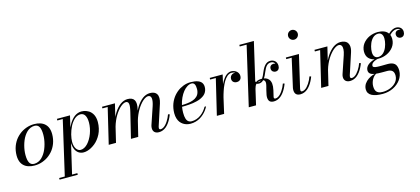

<svg xmlns="http://www.w3.org/2000/svg" viewBox="-73 -1398 5020 2295"><g transform="rotate(-15 2436.5 -250.0)"><path d="M199 10Q178.9 10 160.4 7.4Q141.9 4.9 123.8 -1Q105.6 -6.9 90.3 -15.9Q75 -25 61.8 -38.6Q48.6 -52.1 39.5 -69.4Q30.4 -86.6 25.2 -109.7Q20 -132.8 20 -160Q20 -191.1 25.2 -220.6Q30.5 -250.1 40.2 -275.8Q50 -301.5 63.7 -324.8Q77.4 -348.1 94.6 -367.5Q111.8 -386.9 131.6 -403.2Q151.4 -419.6 173.6 -431.9Q195.9 -444.1 219.5 -452.8Q243.1 -461.4 268 -465.7Q292.9 -470 318 -470Q338.1 -470 356.6 -467.4Q375.1 -464.9 393.2 -459Q411.4 -453.1 426.7 -444.1Q442 -435 455.2 -421.4Q468.4 -407.9 477.5 -390.6Q486.6 -373.4 491.8 -350.3Q497 -327.2 497 -300Q497 -268.9 491.8 -239.4Q486.5 -209.9 476.8 -184.2Q467 -158.5 453.3 -135.2Q439.6 -111.9 422.4 -92.5Q405.2 -73.1 385.4 -56.8Q365.6 -40.4 343.4 -28.1Q321.1 -15.9 297.5 -7.2Q273.9 1.4 249 5.7Q224.1 10 199 10ZM199 -11Q225.9 -11 250.3 -21.6Q274.8 -32.2 293.9 -50.6Q313.1 -68.9 329.4 -93.6Q345.8 -118.2 357.3 -146.3Q368.9 -174.4 377 -204.5Q385.1 -234.6 389.1 -263.9Q393 -293.1 393 -320Q393 -384.8 375.2 -416.9Q357.5 -449 318 -449Q291.1 -449 266.7 -438.4Q242.2 -427.8 223.1 -409.4Q203.9 -391.1 187.6 -366.4Q171.2 -341.8 159.7 -313.7Q148.1 -285.6 140 -255.5Q131.9 -225.4 127.9 -196.1Q124 -166.9 124 -140Q124 -75.2 141.8 -43.1Q159.5 -11 199 -11Z M442 230H511.6L666 -440H599V-460H761L727.8 -318.6Q738.9 -343.8 752 -365.4Q765.1 -387.1 781.8 -406.7Q798.5 -426.2 816.8 -440.1Q835.1 -453.9 857.3 -461.9Q879.5 -470 903 -470Q918.4 -470 933.6 -467.4Q948.8 -464.9 964.6 -458.8Q980.5 -452.8 994.6 -443.7Q1008.6 -434.6 1021.1 -420.8Q1033.6 -407 1042.6 -389.8Q1051.5 -372.6 1056.8 -349.3Q1062 -326 1062 -299Q1062 -257.5 1053 -219.1Q1044 -180.6 1028.6 -150.2Q1013.1 -119.8 992.4 -93.5Q971.8 -67.2 948.3 -48.5Q924.9 -29.8 900.1 -16.4Q875.2 -3 851.3 3.5Q827.4 10 806 10Q770 10 743.4 -8.4Q716.9 -26.8 702.8 -59.3Q688.6 -91.9 687.1 -135.5L601.6 230H667V250H442ZM703 -145Q703 -118.4 709.1 -96.1Q715.2 -73.8 725.6 -59Q736 -44.2 749.8 -36.1Q763.6 -28 779 -28Q801.9 -28 824.8 -40.3Q847.8 -52.6 867.2 -73.6Q886.8 -94.6 903.7 -123.3Q920.6 -152 932.5 -183.9Q944.4 -215.9 951.2 -250.9Q958 -286 958 -319Q958 -347 953.4 -369.2Q948.8 -391.4 939.6 -407.2Q930.5 -423.1 916.2 -431.6Q901.9 -440 883 -440Q862.8 -440 843.4 -431.6Q824.1 -423.2 808 -408.6Q791.9 -393.9 777.3 -374.1Q762.8 -354.4 751.4 -331.5Q740 -308.6 730.8 -284Q721.5 -259.4 715.5 -234.9Q709.5 -210.5 706.2 -187.6Q703 -164.6 703 -145Z M1482 0H1392L1467 -308Q1471.4 -326.1 1474.2 -340.3Q1477.1 -354.5 1479 -368.6Q1480.9 -382.8 1480.8 -393.2Q1480.8 -403.6 1478.9 -412.8Q1477 -422 1472.8 -427.8Q1468.6 -433.5 1461.7 -436.8Q1454.8 -440 1445 -440Q1431 -440 1414 -431.3Q1397 -422.6 1379.1 -407.1Q1361.1 -391.5 1342.6 -368.4Q1324.1 -345.4 1307.6 -318.1Q1291.1 -290.8 1276.5 -257Q1261.9 -223.2 1252 -187.9L1207 0H1117L1222 -440H1157V-460H1317L1279 -301.2Q1293.2 -330.6 1309.5 -355.8Q1325.8 -381 1344.9 -402.2Q1364 -423.4 1384.3 -438.3Q1404.6 -453.2 1427.6 -461.6Q1450.5 -470 1474 -470Q1597.2 -470 1560 -319L1556.2 -303.9Q1570.5 -332.9 1586.7 -357.6Q1602.9 -382.4 1621.8 -403.3Q1640.8 -424.2 1660.9 -438.9Q1681.1 -453.6 1703.9 -461.8Q1726.8 -470 1750 -470Q1770.4 -470 1786.6 -465.8Q1802.9 -461.6 1814.1 -454.1Q1825.2 -446.5 1832.8 -435.8Q1840.2 -425 1843.7 -412.1Q1847.1 -399.1 1847.2 -383.9Q1847.4 -368.8 1844.5 -352.6Q1841.6 -336.5 1836 -319L1750 -56Q1747 -47 1747 -38Q1747 -29.4 1751.8 -24.2Q1756.6 -19 1766 -19Q1781.6 -19 1798 -28.3Q1814.4 -37.6 1828.5 -52.8Q1842.6 -68 1855.8 -87.8Q1868.9 -107.5 1878.9 -128.1Q1888.9 -148.6 1896 -169L1916 -163Q1904.4 -132.4 1890.7 -106.6Q1877 -80.8 1860.2 -58.9Q1843.4 -37.1 1824.8 -22Q1806.1 -6.9 1783.9 1.6Q1761.8 10 1738 10Q1702.9 10 1683.9 -7.8Q1665 -25.6 1665 -58Q1665 -74.5 1670 -92L1743 -308Q1752.9 -337.4 1756.9 -361.2Q1761 -385 1759 -402.8Q1757 -420.6 1747.4 -430.3Q1737.9 -440 1721 -440Q1707.1 -440 1690.1 -431.3Q1673 -422.6 1655.1 -407.1Q1637.2 -391.5 1618.8 -368.5Q1600.2 -345.5 1583.7 -318.2Q1567.1 -290.9 1552.5 -257.2Q1537.9 -223.5 1528 -188.2Z M2075 -140Q2075 -116.8 2077.1 -98.4Q2079.2 -80.1 2084.4 -64.1Q2089.6 -48.1 2098.1 -37.6Q2106.5 -27 2119.6 -21Q2132.6 -15 2150 -15Q2180.2 -15 2209.3 -25.1Q2238.4 -35.1 2262.6 -52.8Q2286.8 -70.5 2306.6 -93.4Q2326.5 -116.2 2341 -143H2360Q2347.9 -119.1 2331.8 -97.4Q2315.8 -75.8 2294.1 -55.9Q2272.4 -36.1 2247.8 -21.6Q2223.1 -7.1 2192.7 1.4Q2162.2 10 2130 10Q2105.1 10 2082.3 3.9Q2059.5 -2.1 2039.1 -15.4Q2018.6 -28.8 2003.6 -48.2Q1988.6 -67.6 1979.8 -96.4Q1971 -125.1 1971 -160Q1971 -191.5 1976.3 -221.4Q1981.6 -251.2 1991.4 -277Q2001.1 -302.8 2014.8 -326.1Q2028.4 -349.5 2045.1 -368.8Q2061.8 -388 2080.9 -404.2Q2100 -420.5 2120.9 -432.6Q2141.9 -444.6 2163.7 -453.1Q2185.5 -461.5 2207.9 -465.8Q2230.2 -470 2252 -470Q2280.2 -470 2303.3 -466.8Q2326.4 -463.5 2345.6 -456.2Q2364.8 -448.9 2377.8 -437.6Q2390.8 -426.4 2397.9 -409.8Q2405 -393.2 2405 -372Q2405 -347.9 2397.6 -327.4Q2390.1 -306.9 2377.9 -291.9Q2365.8 -276.9 2347.1 -264.6Q2328.5 -252.4 2309.1 -244.2Q2289.8 -236.1 2264.7 -230.1Q2239.6 -224 2217.9 -220.7Q2196.1 -217.4 2169.5 -215.4Q2142.9 -213.4 2123.6 -212.8Q2104.4 -212.1 2081.2 -212Q2075 -175.6 2075 -140ZM2262 -452Q2235.5 -452 2207.9 -434.9Q2180.4 -417.8 2156.8 -388.5Q2133.2 -359.2 2114.2 -318.5Q2095.2 -277.8 2085.1 -232.2Q2104.1 -232.6 2120.2 -233.5Q2136.4 -234.4 2155.2 -236.6Q2174 -238.8 2189.4 -242.1Q2204.9 -245.4 2221.1 -251Q2237.4 -256.6 2249.9 -263.9Q2262.5 -271.2 2273.9 -281.8Q2285.4 -292.2 2292.8 -305.2Q2300.2 -318.1 2304.6 -335.1Q2309 -352 2309 -372Q2309 -390.5 2306.7 -404.5Q2304.4 -418.5 2299.1 -429.5Q2293.8 -440.5 2284.4 -446.2Q2275.1 -452 2262 -452Z M2560 -440H2490V-460H2650L2624.4 -347.5Q2634.5 -368.8 2645.4 -386.7Q2656.2 -404.6 2669.2 -420.2Q2682.2 -435.9 2695.9 -446.8Q2709.6 -457.6 2725.6 -463.8Q2741.5 -470 2758 -470Q2775.2 -470 2791.8 -464.1Q2808.2 -458.2 2821.2 -447.9Q2834.2 -437.6 2842.1 -422.2Q2850 -406.8 2850 -389Q2850 -371.8 2843.6 -358.1Q2837.1 -344.5 2823.8 -336.2Q2810.4 -328 2792 -328Q2766 -328 2749.5 -342.2Q2733 -356.4 2733 -383Q2733 -399.9 2741.2 -413.4Q2749.5 -426.9 2762.4 -433.9Q2775.4 -441 2790 -441Q2792.8 -441 2796.2 -440.5Q2799.8 -440 2801 -440Q2793.9 -445.8 2781.9 -448.9Q2770 -452 2758 -452Q2743.5 -452 2729.6 -446.4Q2715.8 -440.8 2703.9 -431Q2692 -421.2 2680.6 -407.1Q2669.1 -393 2659.6 -377.2Q2650.1 -361.5 2641.1 -342.4Q2632 -323.2 2624.8 -305Q2617.6 -286.8 2610.8 -266.2Q2603.9 -245.8 2598.9 -228.6Q2593.9 -211.4 2589.1 -193.1L2545 0H2455Z M3337 -163Q3325.4 -132.4 3311.7 -106.6Q3298 -80.8 3281.2 -58.9Q3264.4 -37.1 3245.8 -22Q3227.1 -6.9 3204.9 1.6Q3182.8 10 3159 10Q3123.9 10 3107.4 -7.7Q3091 -25.4 3091 -63Q3091 -73 3093 -85L3105 -140Q3106.8 -148 3109.9 -159.6Q3113 -171.2 3115.4 -179.9Q3117.8 -188.6 3120.1 -199.4Q3122.5 -210.2 3123.5 -218.4Q3124.5 -226.5 3124 -235.1Q3123.5 -243.6 3120.9 -249.8Q3118.4 -255.9 3113 -260.8Q3107.6 -265.8 3099.4 -268.2Q3074.2 -242 3042 -242Q3025.9 -242 3012 -247.9Q3001.4 -237.2 2995.4 -223.7Q2989.4 -210.1 2984.6 -192.4L2940 0H2850L3019 -730H2934V-750H3114L3004.4 -277.4Q3008 -272.8 3013.2 -269Q3021.5 -275.4 3030.9 -279.6Q3040.2 -283.9 3050.1 -285.8Q3059.9 -287.6 3067.9 -288.3Q3076 -289 3086 -289Q3089.5 -289 3091.4 -288.9Q3100.2 -301 3108.9 -318.6Q3117.5 -336.1 3128 -362Q3138.8 -388.2 3150.4 -407.7Q3162 -427.1 3175.7 -441.4Q3189.4 -455.6 3205.4 -462.8Q3221.5 -470 3240 -470Q3257 -470 3271.8 -464.6Q3286.6 -459.1 3297.9 -449.1Q3309.1 -439 3315.6 -423.5Q3322 -408 3322 -389Q3322 -376 3319.1 -365.6Q3316.1 -355.1 3311.2 -348.4Q3306.4 -341.6 3299.7 -337.2Q3293 -332.8 3285.9 -330.9Q3278.9 -329 3271 -329Q3261.5 -329 3252.6 -332.2Q3243.8 -335.5 3236.6 -341.6Q3229.5 -347.6 3225.2 -357.3Q3221 -367 3221 -379Q3221 -399.9 3234.4 -412.9Q3247.9 -426 3269 -426Q3270.6 -426 3272.2 -425.9Q3273.8 -425.8 3275.1 -425.6Q3276.4 -425.4 3277.9 -425.1Q3279.4 -424.8 3280.4 -424.5Q3281.4 -424.2 3282.7 -423.8Q3284 -423.2 3284.7 -423Q3285.4 -422.8 3286.6 -422.2Q3287.8 -421.6 3288.2 -421.4Q3288.6 -421.2 3289.8 -420.7Q3290.9 -420.1 3291 -420Q3288.9 -428.2 3283.6 -434.3Q3278.4 -440.4 3271.4 -443.7Q3264.4 -447 3257.3 -448.5Q3250.2 -450 3243 -450Q3211.5 -450 3190.2 -428.1Q3169 -406.1 3149 -356Q3131.4 -311.6 3114.1 -286.6Q3126.6 -284.4 3137.3 -280.2Q3148 -276 3157.7 -268.9Q3167.4 -261.9 3174.6 -252.5Q3181.9 -243.1 3186.9 -230Q3191.9 -216.9 3193.8 -201.1Q3195.6 -185.2 3194 -164.9Q3192.4 -144.5 3187 -121L3169 -44Q3169 -43 3168.5 -39.5Q3168 -36 3168 -35Q3168 -19 3188 -19Q3203.2 -19 3219.4 -28.3Q3235.6 -37.6 3249.7 -52.8Q3263.8 -68 3276.8 -87.8Q3289.9 -107.5 3299.9 -128.1Q3309.9 -148.6 3317 -169ZM3042 -261Q3059.6 -261 3073.6 -271Q3049.2 -270.2 3031.8 -261.8Q3036.4 -261 3042 -261Z M3532.1 -669.9Q3524 -683.8 3524 -700Q3524 -716.2 3532.1 -730.1Q3540.1 -743.9 3553.9 -751.9Q3567.8 -760 3584 -760Q3600.2 -760 3614.1 -751.9Q3627.9 -743.9 3635.9 -730.1Q3644 -716.2 3644 -700Q3644 -683.8 3635.9 -669.9Q3627.9 -656.1 3614.1 -648.1Q3600.2 -640 3584 -640Q3567.8 -640 3553.9 -648.1Q3540.1 -656.1 3532.1 -669.9ZM3666 -163Q3654.4 -132.4 3640.7 -106.6Q3627 -80.8 3610.2 -58.9Q3593.4 -37.1 3574.8 -22Q3556.1 -6.9 3533.9 1.6Q3511.8 10 3488 10Q3452.5 10 3434.8 -7.9Q3417 -25.9 3417 -63Q3417 -73 3419 -85L3499 -440H3432V-460H3594L3500 -56Q3498 -44 3498 -38Q3498 -29.2 3502.4 -24.1Q3506.8 -19 3516 -19Q3531.6 -19 3548 -28.3Q3564.4 -37.6 3578.5 -52.8Q3592.6 -68 3605.8 -87.8Q3618.9 -107.5 3628.9 -128.1Q3638.9 -148.6 3646 -169Z M3851 -440H3786V-460H3946L3906.9 -296.5Q3921.6 -326.5 3938.7 -352.4Q3955.8 -378.4 3975.6 -400.1Q3995.5 -421.9 4016.7 -437.3Q4037.9 -452.8 4061.5 -461.4Q4085.1 -470 4109 -470Q4137.4 -470 4158.2 -461.9Q4179.1 -453.9 4190.9 -439.9Q4202.6 -425.9 4207.7 -406.7Q4212.8 -387.5 4210.8 -365.4Q4208.9 -343.4 4201 -319L4115 -56Q4112 -47 4112 -38Q4112 -29.4 4116.8 -24.2Q4121.6 -19 4131 -19Q4146.6 -19 4163 -28.3Q4179.4 -37.6 4193.5 -52.8Q4207.6 -68 4220.8 -87.8Q4233.9 -107.5 4243.9 -128.1Q4253.9 -148.6 4261 -169L4281 -163Q4269.4 -132.4 4255.7 -106.6Q4242 -80.8 4225.2 -58.9Q4208.4 -37.1 4189.8 -22Q4171.1 -6.9 4148.9 1.6Q4126.8 10 4103 10Q4067.8 10 4048.4 -7.9Q4029 -25.8 4029 -58Q4029 -74 4035 -92L4108 -308Q4121 -346.6 4122.6 -376.3Q4124.2 -406 4113.4 -423Q4102.5 -440 4080 -440Q4066 -440 4048.6 -431.3Q4031.1 -422.6 4012.6 -407Q3994 -391.4 3974.7 -368.2Q3955.4 -345.1 3938.2 -317.8Q3921 -290.5 3905.9 -256.7Q3890.8 -222.9 3880.9 -187.5L3836 0H3746Z M4500 -160Q4495.6 -160 4487.1 -160.2Q4474.8 -157.1 4463.7 -153.2Q4452.6 -149.2 4441.8 -143.4Q4431 -137.6 4423.2 -130.9Q4415.5 -124.1 4410.8 -115.1Q4406 -106 4406 -96Q4406 -89.5 4409.7 -84.7Q4413.4 -79.9 4422 -77Q4430.6 -74.1 4438.4 -72.4Q4446.2 -70.6 4461.2 -69.9Q4476.2 -69.2 4485.5 -69.1Q4494.8 -69 4513 -69Q4531.4 -69 4551.1 -69.5Q4570.9 -70 4584 -70Q4607.2 -70 4625.1 -66.6Q4642.9 -63.2 4657.5 -55.3Q4672.1 -47.4 4681.5 -34.6Q4690.9 -21.8 4695.9 -2.6Q4701 16.5 4701 42Q4701 71.8 4691.4 100.1Q4681.9 128.5 4664.8 152.4Q4647.6 176.2 4623.4 196.4Q4599.2 216.5 4570.7 230.4Q4542.1 244.4 4508.8 252.2Q4475.5 260 4441 260Q4397.8 260 4364.3 254.1Q4330.9 248.1 4306.3 235.7Q4281.8 223.2 4268.9 202.9Q4256 182.6 4256 155Q4256 136.5 4261.6 119.1Q4267.1 101.6 4276.6 87.7Q4286 73.8 4298.6 61.3Q4311.2 48.9 4325.1 39.6Q4338.9 30.2 4353.6 22.9Q4368.4 15.5 4381.7 10.9Q4395 6.2 4406.9 4Q4389.8 1.2 4376.9 -3.4Q4364 -8.1 4354.1 -15.5Q4344.2 -22.9 4339.1 -33.8Q4334 -44.8 4334 -59Q4334 -77.8 4342.8 -94.6Q4351.6 -111.5 4367.4 -124.8Q4383.2 -138 4404.1 -148.2Q4424.9 -158.4 4450 -165.1Q4428.1 -170 4410.6 -179.4Q4393.1 -188.8 4379.8 -203.1Q4366.5 -217.5 4359.2 -238.3Q4352 -259.1 4352 -285Q4352 -311.9 4360.4 -336.8Q4368.9 -361.8 4383.8 -381.9Q4398.8 -402 4419.4 -418.7Q4440 -435.4 4464.1 -446.6Q4488.2 -457.8 4515.3 -463.9Q4542.4 -470 4570 -470Q4612.9 -470 4646.3 -456.8Q4679.8 -443.6 4698.2 -416.4Q4722.2 -440.1 4747.9 -452.6Q4773.5 -465 4794 -465Q4812.6 -465 4827.8 -459.2Q4843 -453.5 4852.8 -443.7Q4862.5 -433.9 4867.8 -421.1Q4873 -408.4 4873 -394Q4873 -381 4870.1 -370.6Q4867.1 -360.1 4862.2 -353.4Q4857.4 -346.6 4850.7 -342.2Q4844 -337.8 4836.9 -335.9Q4829.9 -334 4822 -334Q4812.5 -334 4803.6 -337.2Q4794.8 -340.5 4787.6 -346.6Q4780.5 -352.6 4776.2 -362.4Q4772 -372.1 4772 -384Q4772 -404.9 4785.4 -417.9Q4798.9 -431 4820 -431Q4821.6 -431 4823.2 -430.9Q4824.8 -430.8 4826.1 -430.6Q4827.4 -430.4 4828.9 -430.1Q4830.4 -429.8 4831.4 -429.5Q4832.4 -429.2 4833.7 -428.8Q4835 -428.2 4835.7 -428Q4836.4 -427.8 4837.6 -427.2Q4838.8 -426.6 4839.2 -426.4Q4839.6 -426.2 4840.8 -425.7Q4841.9 -425.1 4842 -425Q4834.9 -436.4 4823.4 -440.7Q4811.9 -445 4794 -445Q4774.6 -445 4752.3 -433.1Q4730 -421.1 4708.5 -397.5Q4718 -374.4 4718 -345Q4718 -318.1 4709.6 -293.2Q4701.1 -268.2 4686.2 -248.1Q4671.2 -228 4650.6 -211.3Q4630 -194.6 4605.9 -183.4Q4581.8 -172.2 4554.7 -166.1Q4527.6 -160 4500 -160ZM4500 -180Q4518.5 -180 4535.1 -186.9Q4551.8 -193.9 4564.6 -205.7Q4577.4 -217.5 4588.1 -233.4Q4598.9 -249.4 4606.3 -267.2Q4613.8 -285 4618.9 -304Q4624.1 -323 4626.6 -340.9Q4629 -358.8 4629 -375Q4629 -397.2 4622.5 -414Q4616 -430.8 4602.5 -440.4Q4589 -450 4570 -450Q4551.5 -450 4534.9 -443.1Q4518.2 -436.1 4505.4 -424.3Q4492.6 -412.5 4481.9 -396.6Q4471.1 -380.6 4463.7 -362.8Q4456.2 -345 4451.1 -326Q4445.9 -307 4443.4 -289.1Q4441 -271.2 4441 -255Q4441 -232.8 4447.5 -216Q4454 -199.2 4467.5 -189.6Q4481 -180 4500 -180ZM4351 142Q4351 154.9 4352.3 165.6Q4353.6 176.2 4356.8 186.2Q4359.9 196.1 4364.9 203.8Q4369.9 211.5 4377.4 217.9Q4384.9 224.2 4394.8 228.4Q4404.6 232.5 4417.8 234.8Q4430.9 237 4447 237Q4471.6 237 4495.9 232.2Q4520.1 227.5 4541.8 218.6Q4563.5 209.8 4582.1 196.4Q4600.6 183.1 4614.2 166.8Q4627.8 150.5 4635.4 130Q4643 109.5 4643 87Q4643 46.9 4622.8 27.9Q4602.6 9 4561 9H4497Q4451.4 9 4424.8 6.2Q4409.8 13.9 4396.2 28.1Q4382.6 42.4 4372.7 60.2Q4362.8 78.1 4356.9 99.6Q4351 121 4351 142Z"/></g></svg>

Font: Bodoni* 11
Style: Italic
Weight: 400
Italic angle: -13°
Version: Version 1.002